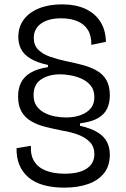

<svg xmlns="http://www.w3.org/2000/svg" viewBox="-20 -694 579 881"><path d="M275 167Q221 167 179 155Q137 143 109.5 119Q82 95 68.5 61.5Q55 28 56 -14L122 -25Q119 18 137.5 47Q156 76 192 89.5Q228 103 277 103Q343 103 378 79.5Q413 56 413 13Q413 -20 393.5 -41Q374 -62 341 -75Q308 -88 264 -95Q224 -103 188 -112Q152 -121 123.5 -137.5Q95 -154 79 -181.5Q63 -209 63 -252Q63 -287 76 -314Q89 -341 119 -359.5Q149 -378 200 -386V-396Q149 -407 118.5 -426Q88 -445 76 -470Q64 -495 64 -524Q64 -570 88.5 -603.5Q113 -637 158.5 -655.5Q204 -674 264 -674Q327 -674 371.5 -653.5Q416 -633 440.5 -594.5Q465 -556 466 -502L399 -488Q400 -530 383 -557Q366 -584 334.5 -597Q303 -610 261 -610Q202 -610 168.5 -586Q135 -562 135 -520Q135 -487 155 -466.5Q175 -446 209 -434Q243 -422 285 -413Q326 -405 362 -395Q398 -385 425.5 -369Q453 -353 468.5 -326Q484 -299 484 -256Q484 -223 472 -196.5Q460 -170 430.5 -152.5Q401 -135 347 -128V-117Q399 -105 429 -86Q459 -67 471.5 -41.5Q484 -16 484 15Q484 67 457.5 100.5Q431 134 384 150.5Q337 167 275 167ZM282 -155Q321 -155 350.5 -166Q380 -177 396.5 -197Q413 -217 413 -248Q413 -281 396 -301.5Q379 -322 354 -333Q329 -344 302.5 -348.5Q276 -353 257 -353Q203 -353 168.5 -329.5Q134 -306 134 -258Q134 -227 148 -207.5Q162 -188 184 -176.5Q206 -165 232 -160Q258 -155 282 -155Z"/></svg>

Font: Bricolage Grotesque Light
Style: Regular
Weight: 300
Designer: Mathieu Triay
Foundry: Atelier Triay
Version: Version 1.000;gftools[0.9.30]